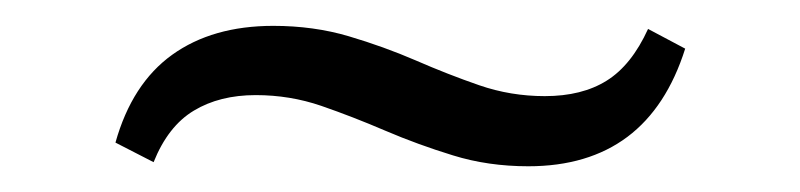

<svg xmlns="http://www.w3.org/2000/svg" viewBox="-20 -317 625 150"><path d="M392.7 -187.1Q361.3 -187.1 333.9 -195.6Q306.5 -204 281 -214.9Q255.6 -225.8 231 -234.3Q206.5 -242.7 179.8 -242.7Q151.6 -242.7 131.5 -230.6Q111.3 -218.5 100 -190.3L70.2 -205.6Q83.1 -251.6 114.5 -274.2Q146 -296.8 193.5 -296.8Q225 -296.8 252.4 -288.7Q279.8 -280.6 304.8 -269.8Q329.8 -258.9 354.4 -250.4Q379 -241.9 405.6 -241.9Q434.7 -241.9 454 -254Q473.4 -266.1 486.3 -294.4L515.3 -279Q500.8 -233.1 470.2 -210.1Q439.5 -187.1 392.7 -187.1Z"/></svg>

Font: Playfair 12pt Light
Style: Regular
Weight: 300
Designer: Claus Eggers Sørensen
Foundry: Claus Eggers Sørensen
Version: Version 2.000;gftools[0.9.28]